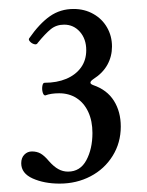

<svg xmlns="http://www.w3.org/2000/svg" viewBox="-20 -664 334 437"><path d="M28.3 -292.5Q28.3 -304.7 35.4 -312Q42.5 -319.3 52.7 -319.3Q64 -319.3 72.5 -314.5Q81.1 -309.6 91.3 -297.4Q102.5 -284.7 112.8 -279.1Q123 -273.4 134.8 -273.4Q162.6 -273.4 176.5 -299.3Q190.4 -325.2 190.4 -361.3Q190.4 -388.7 180.9 -409.2Q171.4 -429.7 154.3 -440.7Q137.2 -451.7 114.7 -451.7Q95.7 -451.7 83 -446.8Q79.1 -446.8 77.1 -453.9Q75.2 -460.9 76.4 -468.3Q77.6 -475.6 81.5 -475.6Q109.4 -475.6 130.9 -484.6Q152.3 -493.7 164.3 -510.3Q176.3 -526.9 176.3 -549.8Q176.3 -575.2 161.9 -591.6Q147.5 -607.9 126 -607.9Q108.4 -607.9 95.7 -597.7Q83 -587.4 65.9 -566.4L64.9 -564.9Q62.5 -562 57.1 -563.7Q51.8 -565.4 48.1 -569.6Q44.4 -573.7 46.4 -576.7Q69.8 -610.4 93.5 -627Q117.2 -643.6 147.5 -643.6Q172.4 -643.6 192.4 -632.3Q212.4 -621.1 223.6 -601.6Q234.9 -582 234.9 -558.1Q234.9 -535.6 224.4 -516.6Q213.9 -497.6 192.4 -483.9Q186 -479.5 185.8 -476.1Q185.5 -472.7 192.4 -470.2Q223.6 -459.5 239.3 -434.6Q254.9 -409.7 254.9 -376Q254.9 -338.9 236.3 -309.1Q217.8 -279.3 186 -262.7Q154.3 -246.1 115.7 -246.1Q80.6 -246.1 54.4 -257.8Q28.3 -269.5 28.3 -292.5Z"/></svg>

Font: Junicode Two Beta VF
Style: Regular
Weight: 400
Designer: Peter S. Baker
Foundry: Briery Creek Software
Version: Version 1.031 beta; ttfautohint (v1.8.1.43-b0c9)